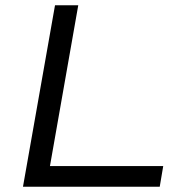

<svg xmlns="http://www.w3.org/2000/svg" viewBox="-20 -706 708 726"><path d="M66.9 0 188 -686H275.9L168.9 -78.1H597.2L584 0Z"/></svg>

Font: Archivo Expanded Light
Style: Italic
Weight: 300
Width: 7
Italic angle: -10°
Designer: Hector Gatti
Foundry: Omnibus-Type
Version: Version 2.001